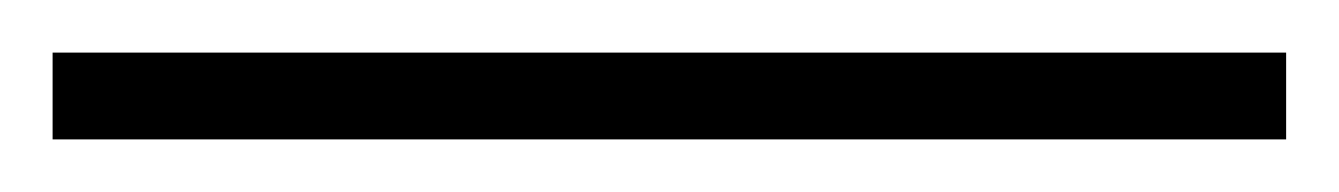

<svg xmlns="http://www.w3.org/2000/svg" viewBox="-23 -813 509 73"><path d="M466 -760H-3V-793H466Z"/></svg>

Font: Noto Sans Gujarati UI SemiCondensed ExtraLight
Style: Regular
Weight: 200
Width: 4
Designer: Jelle Bosma - Monotype Design Team, Universal Thirst
Foundry: Monotype Imaging Inc.
Version: Version 2.106; ttfautohint (v1.8.4.7-5d5b)